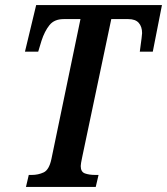

<svg xmlns="http://www.w3.org/2000/svg" viewBox="-20 -734 656 754"><path d="M82 0 93 -47H105Q130 -47 151.5 -57Q173 -67 182 -110L296 -659H230Q193 -659 174 -635Q155 -611 143 -574L130 -531H78L122 -714H616L580 -531H529Q530 -539 532 -554Q534 -569 536 -584Q538 -599 538 -604Q538 -629 525 -644Q512 -659 484 -659H417L303 -118Q297 -90 297 -82Q297 -59 313.5 -53Q330 -47 355 -47H367L356 0Z"/></svg>

Font: Noto Serif ExtraCondensed SemiBold
Style: Italic
Weight: 600
Width: 2
Italic angle: -12°
Designer: Monotype Design Team
Foundry: Monotype Imaging Inc.
Version: Version 2.013